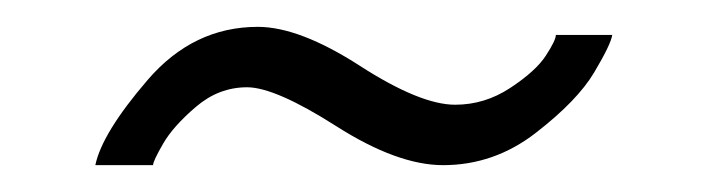

<svg xmlns="http://www.w3.org/2000/svg" viewBox="-20 -364 532 143"><path d="M172 -344Q203 -344 248 -315Q293 -286 319 -286Q341 -286 360 -298.5Q379 -311 386.5 -322.5Q394 -334 394 -338H436Q435 -331 422.5 -310Q410 -289 379 -265Q348 -241 310 -241Q276 -241 230.5 -270Q185 -299 164 -299Q143 -299 126 -284.5Q109 -270 101.5 -257Q94 -244 94 -241H51Q56 -265 90 -304.5Q124 -344 172 -344Z"/></svg>

Font: Raleway-v4020
Style: Italic
Weight: 400
Italic angle: -12°
Designer: Matt McInerney, Pablo Impallari, Rodrigo Fuenzalida
Foundry: Matt McInerney, Pablo Impallari, Rodrigo Fuenzalida
Version: Version 4.020;PS 004.020;hotconv 1.0.88;makeotf.lib2.5.64775